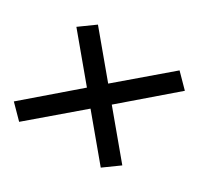

<svg xmlns="http://www.w3.org/2000/svg" viewBox="-130 -756 860 831"><g transform="rotate(30 300.0 -340.0)"><path d="M55 -70 -9 -135 235 -345 64 -550 140 -605 306 -406 545 -610 609 -545 365 -335 536 -130 460 -75 294 -274Z"/></g></svg>

Font: Iosevka SmBd Ex Obl
Style: Regular
Weight: 600
Width: 7
Italic angle: -9°
Monospace: yes
Designer: Belleve Invis
Foundry: Belleve Invis
Version: Version 32.5.0; ttfautohint (v1.8.4)